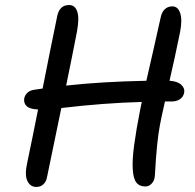

<svg xmlns="http://www.w3.org/2000/svg" viewBox="-20 -743 772 761"><path d="M124 -2Q100.1 -2 88.6 -25.6Q77.1 -49.3 87.9 -98.1Q108.9 -197.8 130.9 -309.1Q97.7 -310.5 85.2 -322.8Q72.8 -335 76.2 -354Q84 -382.3 115.2 -387.2Q142.1 -391.6 148.9 -392.1Q178.7 -543.5 206.1 -675.8Q214.4 -723.1 253.9 -723.1Q277.3 -723.1 286.1 -697.5Q294.9 -671.9 285.2 -618.2Q267.6 -527.3 242.2 -403.8Q382.8 -419.4 560.1 -422.9Q570.8 -470.7 590.1 -554.4Q609.4 -638.2 616.2 -670.9Q620.6 -694.3 632.8 -706.1Q645 -717.8 663.1 -717.8Q685.1 -717.8 694.1 -691.2Q703.1 -664.6 693.8 -616.2Q672.9 -513.2 651.9 -422.9Q684.1 -420.9 698.7 -406.7Q713.4 -392.6 710 -376Q707 -359.4 693.6 -350.1Q680.2 -340.8 660.2 -340.8H633.8Q617.2 -267.1 613.8 -247.1Q601.1 -180.7 594.2 -51.8Q593.8 -29.8 582.5 -16.8Q571.3 -3.9 556.2 -3.9Q532.7 -3.9 520.5 -19.5Q508.3 -35.2 506.1 -72.5Q503.9 -109.9 511.5 -166.5Q519 -223.1 536.1 -311Q537.1 -315.4 539.1 -325Q541 -334.5 542 -338.9Q393.6 -335 223.1 -314.9Q209 -244.6 166 -39.1Q163.1 -22.9 151.9 -12.5Q140.6 -2 124 -2Z"/></svg>

Font: Shantell Sans Bouncy
Style: Italic
Weight: 400
Italic angle: -11.31°
Designer: Stephen Nixon, Anya Danilova, Shantell Martin
Foundry: Arrow Type
Version: Version 1.006;[9816181b4]